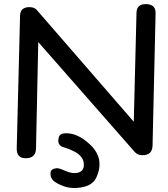

<svg xmlns="http://www.w3.org/2000/svg" viewBox="-20 -769 837 958"><path d="M273.4 -84Q278.3 -103 305.7 -104Q367.2 -106.4 428.7 -48.3Q503.9 21.5 460.9 116.2Q438.5 165.5 358.4 168.9Q306.6 171.4 257.8 141.1Q228.5 123 232.4 90.8Q234.4 73.2 262.7 70.3Q274.4 69.3 307.1 84Q340.8 99.1 368.2 92.8Q398.4 85.4 398.4 53.7Q399.4 11.7 349.6 -13.7Q326.2 -25.9 297.9 -34.2Q262.7 -43.5 273.4 -84ZM647.5 -161.6 661.1 -706.1Q662.1 -747.6 706.5 -748.5Q757.3 -748.5 756.3 -703.1L741.2 -43.5Q740.2 7.3 687.5 5.4Q665.5 4.4 651.9 -11.2L170.9 -559.1L159.7 -28.3Q158.7 21.5 106.4 20.5Q62 19.5 63.5 -29.3L80.1 -690.9Q81.1 -732.4 125 -733.4Q150.9 -733.9 163.6 -719.2Z"/></svg>

Font: Comic Relief LRS
Style: Regular
Weight: 400
Designer: Jeff Davis
Foundry: Loudifier
Version: Version 1.0